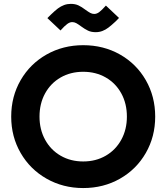

<svg xmlns="http://www.w3.org/2000/svg" viewBox="-20 -953 855 987"><path d="M37.6 -353.5Q37.6 -457 86.2 -541Q134.8 -625 219.5 -672.9Q304.3 -720.7 407.7 -720.7Q512.2 -720.7 596.7 -672.9Q681.2 -625 729.5 -541Q777.8 -457 777.8 -353.5Q777.8 -250.5 729.5 -166.5Q681.2 -82.5 596.7 -34.4Q512.2 13.7 407.7 13.7Q304.3 13.7 219.5 -34.4Q134.8 -82.5 86.2 -166.5Q37.6 -250.5 37.6 -353.5ZM632.3 -353.5Q632.3 -420.5 603.5 -473Q574.7 -525.4 523.7 -554.7Q472.7 -584 407.7 -584Q342.8 -584 291.7 -554.7Q240.7 -525.4 211.9 -473Q183.1 -420.5 183.1 -353.5Q183.1 -287.2 211.9 -234.7Q240.7 -182.1 291.7 -152.6Q342.8 -123 407.7 -123Q472.7 -123 523.7 -152.6Q574.7 -182.1 603.5 -234.7Q632.3 -287.2 632.3 -353.5ZM395.5 -818.4Q381.3 -829.1 371.6 -834.2Q361.8 -839.4 351.1 -839.4Q338.9 -839.4 325.7 -829.8Q312.5 -820.3 291 -796.4L223.6 -859.9Q228.5 -864.7 233.2 -869.6Q237.8 -874.5 242.2 -878.4Q263.2 -898.9 278.1 -909.9Q293 -920.9 309.3 -927Q325.7 -933.1 343.8 -933.1Q366.7 -933.1 383.3 -925.3Q399.9 -917.5 419.9 -902.3Q434.6 -891.6 444.3 -886.5Q454.1 -881.3 464.4 -881.3Q477.5 -881.3 490.5 -891.1Q503.4 -900.9 524.4 -924.3L591.8 -860.8Q587.4 -856 583 -851.6Q578.6 -847.2 573.7 -842.3Q552.7 -822.8 537.6 -811.3Q522.5 -799.8 506.3 -793.7Q490.2 -787.6 471.7 -787.6Q448.7 -787.6 432.1 -795.7Q415.5 -803.7 395.5 -818.4Z"/></svg>

Font: Wanted Sans Variable
Style: Regular
Weight: 400
Designer: Original Design by Kil Hyung-jin and Kang Hanbin, Wanted Lab, Inc; Hangeul from Source Han Sans by Jang Soo-young and Ka
Foundry: Wanted Lab, Inc.
Version: Version 1.003;Glyphs 3.2 (3227)